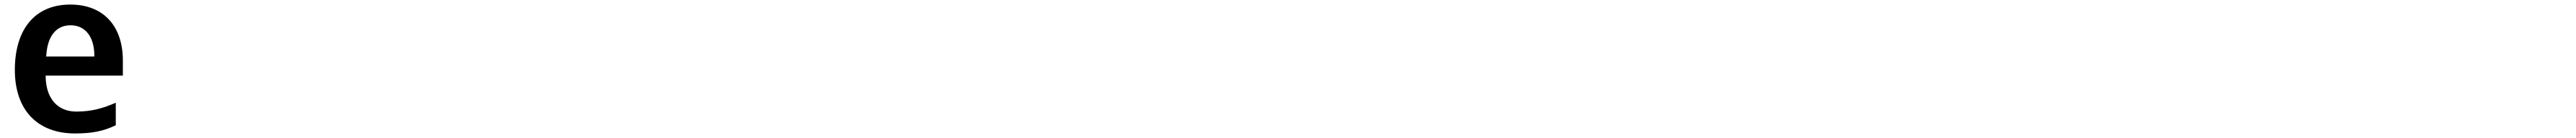

<svg xmlns="http://www.w3.org/2000/svg" viewBox="-20 -576 11280 606"><path d="M393 -328H182L183 -336C188 -409 220 -465 289 -465C356 -465 392 -411 393 -336ZM487 -125C435 -102 383 -86 315 -86C231 -86 183 -144 180 -235V-244H518V-310C518 -464 431 -556 288 -556C131 -556 45 -445 45 -269C45 -92 145 10 308 10C384 10 433 0 487 -26Z"/></svg>

Font: Passageway
Style: Light
Weight: 700
Foundry: Ascender Corporation
Version: Version 1.11